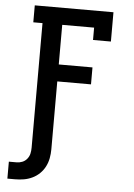

<svg xmlns="http://www.w3.org/2000/svg" viewBox="-62 -781 724 1038"><g transform="rotate(5 300.0 -262.0)"><path d="M18 211V119H60Q76 119 91 113Q106 107 116.5 94Q127 81 130.5 65.5Q134 50 134 33V-643H84V-735H511V-576H414V-643H241V-428H424V-336H241V33Q241 57 236.5 81Q232 105 221 126.5Q210 148 192.5 165Q175 182 153 192.5Q131 203 107.5 207Q84 211 60 211Z"/></g></svg>

Font: Iosevka Etoile Semibold
Style: Regular
Weight: 600
Designer: Belleve Invis
Foundry: Belleve Invis
Version: Version 22.1.2; ttfautohint (v1.8.4)